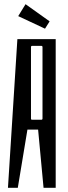

<svg xmlns="http://www.w3.org/2000/svg" viewBox="-20 -897 326 917"><path d="M63 -710H246V0H188L162 -278H111L65 0H18ZM177 -325Q183 -325 183 -331V-672Q183 -678 177 -678H134Q128 -678 128 -672V-330Q128 -325 134 -325ZM67 -820 102 -877 217 -795 195 -760Z"/></svg>

Font: Bahianita
Style: Regular
Weight: 400
Designer: Pablo Cosgaya & Dani Raskovsky
Foundry: Pablo Cosgaya & Dani Raskovsky
Version: Version 1.008